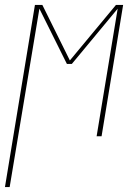

<svg xmlns="http://www.w3.org/2000/svg" viewBox="-38 -550 558 775"><path d="M-18 205 103 -530H133L244 -306L430 -530H459L372 0H352L437 -515L252 -292H232L121 -515L1 205Z"/></svg>

Font: Iosevka Curly Thin Oblique
Style: Regular
Weight: 100
Italic angle: -9°
Monospace: yes
Designer: Belleve Invis
Foundry: Belleve Invis
Version: Version 11.1.0; ttfautohint (v1.8.3)